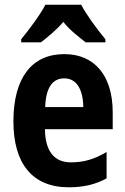

<svg xmlns="http://www.w3.org/2000/svg" viewBox="-20 -852 533 816"><path d="M325 -832H173C153 -792 102 -724 70 -685V-672H154C178 -691 218 -722 249 -759C278 -722 318 -693 344 -672H428V-685C391 -730 348 -788 325 -832ZM253 -622C116 -622 37 -522 37 -336C37 -159 116 -56 272 -56C335 -56 386 -68 433 -94V-206C381 -175 336 -162 281 -162C211 -162 172 -209 171 -303H459V-375C459 -528 384 -622 253 -622ZM253 -519C306 -519 333 -471 334 -397H172C175 -485 207 -519 253 -519Z"/></svg>

Font: Noto Sans Malayalam UI Condensed
Style: Bold
Weight: 700
Width: 3
Designer: Jelle Bosma - Monotype Design Team
Foundry: Monotype Imaging Inc.
Version: Version 2.104